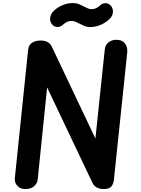

<svg xmlns="http://www.w3.org/2000/svg" viewBox="-20 -1278 950 1298"><path d="M150.5 0Q117.5 0 97.2 -21.8Q77 -43.5 80.5 -75.5L170 -940.5Q173 -972.5 195.5 -988.2Q218 -1004 254.5 -1004Q281 -1004 300.8 -994.2Q320.5 -984.5 331.5 -960L625 -341.5L688 -940.5Q690.5 -973.5 712.8 -991.2Q735 -1009 767 -1009Q806 -1009 825 -984Q844 -959 840 -922L750 -62.5Q748 -38 734.2 -19Q720.5 0 681.5 0Q625 0 604.5 -43L298.5 -687L235 -65Q232.5 -39 211 -19.5Q189.5 0 150.5 0ZM333 -1112Q316.5 -1130.5 318.8 -1155.2Q321 -1180 339.5 -1200.5Q365 -1227 400.8 -1242.2Q436.5 -1257.5 472.5 -1257.5Q497.5 -1257.5 520 -1247.2Q542.5 -1237 562.8 -1226.5Q583 -1216 600 -1216Q614.5 -1216 628.5 -1222.2Q642.5 -1228.5 653 -1238Q669 -1255.5 690.5 -1256.5Q712 -1257.5 728.5 -1240.5Q745 -1222 743.5 -1197Q742 -1172 723.5 -1152.5Q697.5 -1126 661.5 -1110.5Q625.5 -1095 589.5 -1095Q566 -1095 543.5 -1105.5Q521 -1116 500.8 -1126.2Q480.5 -1136.5 463.5 -1136.5Q449 -1136.5 434.2 -1130.2Q419.5 -1124 408.5 -1113.5Q391.5 -1096 369.5 -1095.8Q347.5 -1095.5 333 -1112Z"/></svg>

Font: Edu SA Hand
Style: Regular
Weight: 400
Designer: Tina and Corey Anderson, Eben Sorkin, Mirko Velimirovic
Foundry: Google for Education
Version: Version 2.000